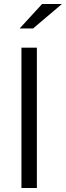

<svg xmlns="http://www.w3.org/2000/svg" viewBox="-20 -938 329 958"><path d="M78 0ZM87 0V-700H164V0ZM190 -918H289L145 -796H78Z"/></svg>

Font: Rosa Sans Light
Style: Regular
Weight: 300
Designer: Pentagram / MCKL
Foundry: Pentagram / MCKL
Version: Version 1.005;September 16, 2019;FontCreator 11.5.0.2425 64-